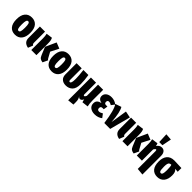

<svg xmlns="http://www.w3.org/2000/svg" viewBox="361 -2563 4505 4505"><g transform="rotate(45 2613.0 -310.5)"><path d="M477 -266Q477 -129 416 -55.5Q355 18 248 18Q141 18 80.5 -53.5Q20 -125 20 -267Q20 -405 80.5 -478Q141 -551 249 -551Q356 -551 416.5 -480Q477 -409 477 -266ZM194 -267Q194 -175 206.5 -140Q219 -105 248 -105Q278 -105 290.5 -140.5Q303 -176 303 -266Q303 -357 290.5 -392Q278 -427 249 -427Q219 -427 206.5 -391.5Q194 -356 194 -267Z M700 -168Q700 -143 707.5 -129Q715 -115 733 -104L685 18Q530 -10 530 -154V-533H700Z M1117 -286 1194 -145Q1202 -130 1209 -122Q1216 -114 1227 -109L1168 18Q1119 13 1086.5 -8.5Q1054 -30 1032 -86L951 -281L1072 -547L1220 -488ZM947 -361V0H777V-388Q777 -467 762 -525L916 -546Q933 -514 940 -475.5Q947 -437 947 -361Z M1694 -266Q1694 -129 1633 -55.5Q1572 18 1465 18Q1358 18 1297.5 -53.5Q1237 -125 1237 -267Q1237 -405 1297.5 -478Q1358 -551 1466 -551Q1573 -551 1633.5 -480Q1694 -409 1694 -266ZM1411 -267Q1411 -175 1423.5 -140Q1436 -105 1465 -105Q1495 -105 1507.5 -140.5Q1520 -176 1520 -266Q1520 -357 1507.5 -392Q1495 -427 1466 -427Q1436 -427 1423.5 -391.5Q1411 -356 1411 -267Z M2164 -253Q2164 -107 2099 -44.5Q2034 18 1935 18Q1849 18 1798 -28.5Q1747 -75 1747 -164V-533H1917V-157Q1917 -128 1924 -117Q1931 -106 1947 -106Q1970 -106 1982 -139Q1994 -172 1994 -260Q1994 -357 1973 -533H2139Q2151 -456 2157.5 -389.5Q2164 -323 2164 -253Z M2493 18Q2481 -13 2474 -59Q2459 -27 2439.5 -10Q2420 7 2398 7Q2381 7 2365.5 -2Q2350 -11 2335 -34Q2359 4 2370 37Q2381 70 2381 124V206L2223 222V-533H2393V-153Q2393 -113 2415 -113Q2439 -113 2459 -162V-533H2629V-183Q2629 -78 2648 0Z M3074 -488 3011 -404Q2964 -434 2923 -434Q2901 -434 2888.5 -420Q2876 -406 2876 -380Q2876 -325 2928 -325H2978L2962 -220H2921Q2890 -220 2876.5 -205Q2863 -190 2863 -161Q2863 -102 2920 -102Q2941 -102 2963.5 -110Q2986 -118 3016 -137L3085 -46Q3007 18 2890 18Q2802 18 2745.5 -25Q2689 -68 2689 -144Q2689 -202 2721 -236Q2753 -270 2822 -283Q2705 -310 2705 -403Q2705 -470 2757.5 -510.5Q2810 -551 2894 -551Q2996 -551 3074 -488Z M3303 -135 3368 -550 3531 -517 3395 0H3199Q3147 -394 3064 -500L3215 -551Q3246 -506 3270 -400Q3294 -294 3303 -135Z M3724 -168Q3724 -143 3731.5 -129Q3739 -115 3757 -104L3709 18Q3554 -10 3554 -154V-533H3724Z M4141 -286 4218 -145Q4226 -130 4233 -122Q4240 -114 4251 -109L4192 18Q4143 13 4110.5 -8.5Q4078 -30 4056 -86L3975 -281L4096 -547L4244 -488ZM3971 -361V0H3801V-388Q3801 -467 3786 -525L3940 -546Q3957 -514 3964 -475.5Q3971 -437 3971 -361Z M4686 -400V222L4516 206V-383Q4516 -422 4496 -422Q4476 -422 4447 -372L4448 -365V0H4278V-388Q4278 -467 4263 -525L4417 -546Q4432 -516 4437 -476Q4464 -515 4494 -533Q4524 -551 4565 -551Q4621 -551 4653.5 -510Q4686 -469 4686 -400ZM4416 -843 4578 -831 4532 -596H4427Z M5226 -409 5135 -417Q5168 -392 5182 -354Q5196 -316 5196 -258Q5196 -127 5135 -54.5Q5074 18 4967 18Q4860 18 4799.5 -53.5Q4739 -125 4739 -267Q4739 -395 4801 -468Q4863 -541 4984 -541Q5071 -541 5205 -533L5226 -532ZM5022 -258Q5022 -381 5004 -420Q4969 -419 4949.5 -406Q4930 -393 4921.5 -360.5Q4913 -328 4913 -266Q4913 -203 4918.5 -168Q4924 -133 4935.5 -119Q4947 -105 4967 -105Q4997 -105 5009.5 -139.5Q5022 -174 5022 -258Z"/></g></svg>

Font: Fira Sans Extra Condensed ExtraBold
Style: Regular
Weight: 800
Width: 1
Designer: Carrois Corporate & Edenspiekermann AG
Foundry: Carrois Corporate GbR & Edenspiekermann AG
Version: Version 4.203